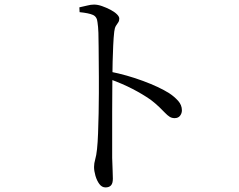

<svg xmlns="http://www.w3.org/2000/svg" viewBox="-20 -778 1040 837"><path d="M440 39Q424 39 413 24Q402 9 396 -12Q390 -33 390 -50Q390 -66 395 -83Q400 -100 403 -128Q406 -156 407.5 -197.5Q409 -239 410 -284.5Q411 -330 411 -372Q411 -414 411 -442Q411 -473 410.5 -506.5Q410 -540 410 -573Q410 -606 409 -634.5Q408 -663 405 -681Q403 -705 385 -713Q367 -721 327 -725L326 -746Q346 -750 361 -754Q376 -758 390 -758Q406 -758 424.5 -751.5Q443 -745 460.5 -736Q478 -727 489 -716.5Q500 -706 500 -697Q500 -687 495.5 -680.5Q491 -674 485.5 -665.5Q480 -657 478 -640Q475 -614 473.5 -579Q472 -544 471 -508.5Q470 -473 470 -445Q470 -424 469.5 -382.5Q469 -341 469 -289.5Q469 -238 469 -186Q469 -134 469 -90Q470 -57 471 -34.5Q472 -12 472 1Q472 21 464 30Q456 39 440 39ZM741 -263Q729 -263 719.5 -269Q710 -275 699.5 -286Q689 -297 674 -311.5Q659 -326 637 -343Q601 -368 557.5 -390.5Q514 -413 459 -433V-466Q534 -451 604 -425Q674 -399 717 -372Q740 -357 756.5 -338.5Q773 -320 773 -297Q773 -284 765 -273.5Q757 -263 741 -263Z"/></svg>

Font: Noto Serif JP
Style: Regular
Weight: 400
Designer: Ryoko NISHIZUKA  (kana & ideographs); Frank Grießhammer (Latin, Greek & Cyrillic); Wenlong ZHANG  (bopomofo); Sandoll Co
Foundry: Adobe
Version: Version 2.003-H1;hotconv 1.1.1;makeotfexe 2.6.0